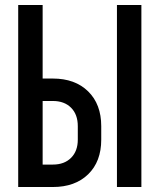

<svg xmlns="http://www.w3.org/2000/svg" viewBox="-20 -750 640 770"><path d="M53 0V-730H151V-435H192Q281 -435 333.5 -383.5Q386 -332 386 -244V-190Q386 -102 333.5 -51Q281 0 192 0ZM449 0V-730H547V0ZM151 -90H192Q238 -90 265 -117Q292 -144 292 -190V-244Q292 -291 265 -318Q238 -345 192 -345H151Z"/></svg>

Font: Pitagon Sans Mono SemiBold
Style: Regular
Weight: 600
Monospace: yes
Designer: Travis Tran
Foundry: Pitagon
Version: Version 1.001; ttfautohint (v1.8.4.7-5d5b);gftools[0.9.26]